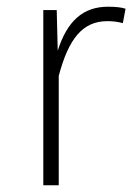

<svg xmlns="http://www.w3.org/2000/svg" viewBox="-20 -552 408 572"><path d="M302 -532C227 -532 180 -489 152 -401L149 -522H109V0H155V-326C184 -435 225 -489 300 -489C317 -489 332 -487 346 -483L354 -526C342 -530 325 -532 302 -532Z"/></svg>

Font: Fira Sans ExtraLight
Style: Regular
Weight: 200
Designer: bBox Type GmbH & Carrois Corporate GbR & Edenspiekermann AG
Foundry: bBox Type GmbH & Carrois Corporate GbR & Edenspiekermann AG
Version: Version 4.300;PS 004.300;hotconv 1.0.88;makeotf.lib2.5.64775